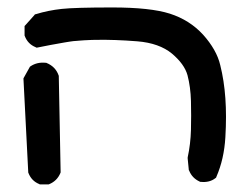

<svg xmlns="http://www.w3.org/2000/svg" viewBox="-20 -394 626 515"><path d="M85 99.6Q64.5 91.3 56.2 69.8L55.7 68.4V66.9L43 -181.2V-184.1L44.4 -186.5L59.1 -212.9L60.1 -214.8L62 -216.3Q79.6 -228 102.5 -225.6H104L105 -225.1Q128.9 -215.3 137.2 -191.9L137.7 -190.4V-188.5L142.6 66.4V68.4L142.1 69.8Q133.3 91.3 111.8 100.1L110.4 100.6H108.4H88.9H86.9ZM515.1 92.8Q495.1 83.5 487.3 63.5L486.3 62V60.5L483.4 31.2V29.8V28.3Q491.2 -7.8 492.2 -45.9Q492.7 -64.9 492.7 -84.2Q492.7 -103.5 492.2 -123Q491.2 -160.6 482.9 -192.4Q474.6 -222.2 440.9 -250.5Q424.3 -264.2 401.1 -272.5Q377.9 -280.8 348.1 -283.2Q286.6 -288.1 236.8 -287.1Q231.4 -287.1 226.1 -286.9Q220.7 -286.6 215.6 -286.4Q210.4 -286.1 205.3 -285.9Q200.2 -285.6 195.6 -285.2Q190.9 -284.7 186 -284.4Q181.2 -284.2 176.8 -283.7Q172.4 -283.2 168 -282.5Q163.6 -281.7 159.7 -281.2Q155.8 -280.8 151.4 -279.8Q133.3 -276.9 115.7 -273.4Q98.1 -270 81.1 -266.6L78.1 -266.1L75.2 -267.6Q54.7 -275.9 46.4 -297.4L45.9 -298.8V-300.8V-320.3V-324.2L48.3 -326.7L71.8 -353L73.7 -355.5L76.2 -356Q109.4 -366.2 145.5 -370.1Q181.2 -374 281.7 -374Q383.3 -374 435.5 -357.4Q488.8 -340.3 524.9 -300.8Q542.5 -281.2 554.2 -260.7Q565.9 -240.2 570.8 -219.2Q581.1 -178.2 584.5 -130.4Q587.9 -83 584.5 -25.9Q581.1 32.7 560.5 80.1L559.6 82.5L557.6 84Q542 96.2 518.6 93.8H517.1Z"/></svg>

Font: NaikaiFont
Style: Bold
Weight: 700
Version: Version 1.89